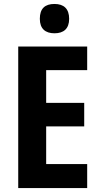

<svg xmlns="http://www.w3.org/2000/svg" viewBox="-20 -949 507 969"><path d="M255 -929C207 -929 181 -906 181 -854C181 -804 209 -781 255 -781C301 -781 329 -804 329 -854C329 -905 302 -929 255 -929ZM420 0V-121H213V-311H405V-430H213V-595H420V-714H72V0Z"/></svg>

Font: Noto Sans Arabic UI Cn
Style: Bold
Weight: 700
Width: 3
Designer: Monotype Design Team, Nadine Chahine and Nizar Qandah
Foundry: Monotype Imaging Inc.
Version: Version 2.010